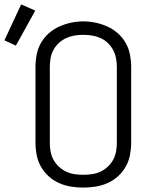

<svg xmlns="http://www.w3.org/2000/svg" viewBox="-78 -843 698 871"><path d="M300 8Q272 8 244 3.5Q216 -1 190 -12.5Q164 -24 143 -43Q122 -62 108 -86.5Q94 -111 88.5 -139Q83 -167 83 -195V-540Q83 -568 88.5 -596Q94 -624 108 -648.5Q122 -673 143.5 -692Q165 -711 190.5 -722.5Q216 -734 244 -740Q272 -746 300 -746Q328 -746 356 -740Q384 -734 409.5 -722.5Q435 -711 456.5 -692Q478 -673 492 -648.5Q506 -624 511.5 -596Q517 -568 517 -540V-195Q517 -167 511.5 -139Q506 -111 492 -86.5Q478 -62 457 -43Q436 -24 410 -12.5Q384 -1 356 3.5Q328 8 300 8ZM300 -50Q320 -50 340 -53Q360 -56 378 -64.5Q396 -73 411 -87Q426 -101 435.5 -118.5Q445 -136 448.5 -155.5Q452 -175 452 -195V-540Q452 -560 448 -580Q444 -600 434.5 -617.5Q425 -635 410 -649Q395 -663 376.5 -671Q358 -679 338 -682Q318 -685 298 -685Q278 -685 258.5 -681.5Q239 -678 221 -669.5Q203 -661 188.5 -647.5Q174 -634 164.5 -616.5Q155 -599 151.5 -579.5Q148 -560 148 -540V-195Q148 -175 151.5 -155.5Q155 -136 164.5 -118.5Q174 -101 189 -87Q204 -73 222 -64.5Q240 -56 260 -53Q280 -50 300 -50ZM-6 -636 -58 -660 18 -823 82 -795Z"/></svg>

Font: Iosevka Custom Light Extended
Style: Regular
Weight: 300
Width: 7
Monospace: yes
Designer: Belleve Invis
Foundry: Belleve Invis
Version: Version 11.2.4; ttfautohint (v1.8.4)